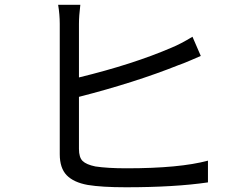

<svg xmlns="http://www.w3.org/2000/svg" viewBox="-20 -789 1040 811"><path d="M313.5 -379.9V-160.2Q313.5 -124 329.1 -108.9Q344.7 -93.8 382.8 -85.9Q434.6 -78.1 514.6 -78.1Q738.3 -78.1 858.4 -110.4V-18.6Q717.8 2 511.7 2Q410.2 2 350.6 -7.8Q291 -18.6 261.7 -48.8Q232.4 -79.1 232.4 -137.7V-688.5Q232.4 -727.5 225.6 -768.6H319.3Q313.5 -721.7 313.5 -688.5V-461.9Q542 -517.6 705.1 -587.9Q743.2 -603.5 793 -633.8L828.1 -552.7Q819.3 -548.8 785.2 -534.2Q751 -519.5 733.4 -513.7Q549.8 -440.4 313.5 -379.9Z"/></svg>

Font: Gen Shin Gothic Monospace Regular
Style: Regular
Weight: 400
Designer: [Source Han Sans]
Ryoko NISHIZUKA  (kana & ideographs); Paul D. Hunt (Latin, Greek & Cyrillic); Wenlong ZHANG  (bopomofo
Version: Version 1.002.20150607